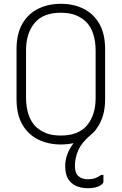

<svg xmlns="http://www.w3.org/2000/svg" viewBox="-20 -740 640 1010"><path d="M300 -720Q367 -720 419.5 -694Q472 -668 502.5 -615Q533 -562 533 -481V-219Q533 -170 521.5 -131.5Q510 -93 489 -65Q480 -49 459 -32Q409 10 391.5 51Q374 92 374 133Q374 170 392.5 186.5Q411 203 441 203Q464 203 480 197.5Q496 192 512 180H524V217Q524 227 502 238.5Q480 250 443 250Q388 250 355.5 222Q323 194 323 134Q323 71 367 13Q335 20 300 20Q234 20 181 -6Q128 -32 97.5 -85Q67 -138 67 -219V-481Q67 -562 97.5 -615Q128 -668 181 -694Q234 -720 300 -720ZM117 -224Q117 -179 129.5 -139.5Q142 -100 168 -74Q190 -53 221.5 -40Q253 -27 300 -27Q393 -27 438 -81Q483 -135 483 -224V-476Q483 -521 470.5 -561Q458 -601 432 -626Q410 -647 378.5 -660Q347 -673 300 -673Q207 -673 162 -619Q117 -565 117 -476Z"/></svg>

Font: Recursive Mn Lnr St Lt
Style: Regular
Weight: 300
Monospace: yes
Version: Version 1.079;hotconv 1.0.112;makeotfexe 2.5.65598; ttfautoh